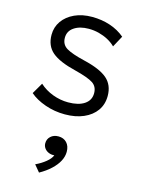

<svg xmlns="http://www.w3.org/2000/svg" viewBox="-125 -577 727 986"><g transform="rotate(15 238.0 -83.5)"><path d="M232.5 15Q177.5 15 127.5 -2.5Q77.5 -20 45.5 -48L80 -107Q110 -79.5 150.5 -64.2Q191 -49 233 -49Q288 -49 319.2 -70Q350.5 -91 350.5 -128.5Q350.5 -164 324 -181.5Q297.5 -199 226 -217Q139 -238 100.2 -271Q61.5 -304 61.5 -362.5Q61.5 -403.5 84.2 -435.8Q107 -468 147.2 -486.5Q187.5 -505 240 -505Q291.5 -505 336.2 -490Q381 -475 414.5 -446.5L382 -386.5Q365 -403.5 342 -415.8Q319 -428 292.8 -434.8Q266.5 -441.5 239 -441.5Q191.5 -441.5 161.5 -421.2Q131.5 -401 131.5 -365.5Q131.5 -329 161.2 -311.5Q191 -294 256.5 -278.5Q344 -258 382.8 -224.8Q421.5 -191.5 421.5 -133Q421.5 -88 398 -55Q374.5 -22 332 -3.5Q289.5 15 232.5 15ZM182.5 338 152.5 302Q182.5 288 205.5 269.2Q228.5 250.5 235.5 232Q219 233.5 205 227.5Q191 221.5 182.8 210Q174.5 198.5 174.5 184Q174.5 161.5 190.5 147Q206.5 132.5 231.5 132.5Q259 132.5 275.8 150.2Q292.5 168 292.5 198.5Q292.5 223 279.8 247.5Q267 272 242.2 295.2Q217.5 318.5 182.5 338Z"/></g></svg>

Font: Geologica Cursive ExtraLight
Style: Regular
Weight: 250
Designer: Sindre Bremnes, Frode Helland
Foundry: Monokrom Skriftforlag AS
Version: Version 1.010;gftools[0.9.28]